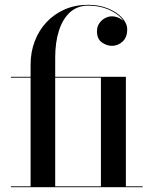

<svg xmlns="http://www.w3.org/2000/svg" viewBox="-20 -780 648 800"><path d="M107.5 0V-511.5Q107.5 -563 124.8 -608.2Q142 -653.5 173.8 -687.5Q205.5 -721.5 249.8 -740.8Q294 -760 347.5 -760Q393 -760 429.8 -745Q466.5 -730 488.2 -706.5Q510 -683 510 -657.5Q510 -624.5 490.8 -606.8Q471.5 -589 446 -589Q425 -589 404.5 -603.2Q384 -617.5 384 -650Q384 -669 393.8 -683Q403.5 -697 417.8 -704.5Q432 -712 446 -712Q469 -712 489 -697.2Q509 -682.5 509 -657.5H506Q506 -682 485 -704.8Q464 -727.5 428 -742Q392 -756.5 347.5 -756.5Q302.5 -756.5 272 -729Q241.5 -701.5 225.8 -652.8Q210 -604 210 -540V0ZM25.5 0V-3.5H574.5V0ZM400.5 0V-456.5H25.5V-460H504.5V0Z"/></svg>

Font: Bodoni Moda 48pt Medium
Style: Regular
Weight: 500
Designer: Owen Earl
Foundry: indestructible type
Version: Version 2.005